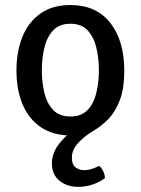

<svg xmlns="http://www.w3.org/2000/svg" viewBox="-20 -526 560 764"><path d="M45.5 -245.5Q45.5 -322 69.8 -380.8Q94 -439.5 141.8 -472.8Q189.5 -506 260 -506Q363 -506 418.8 -435Q474.5 -364 474.5 -244.5Q474.5 -174.5 457.2 -128.5Q440 -82.5 412 -53.2Q384 -24 350 -4.5Q318 14.5 292 41.8Q266 69 266 102Q266 128 280.2 139.5Q294.5 151 315.5 151Q332 151 347.5 145.5Q363 140 374.5 134Q383.5 141.5 390.2 154.2Q397 167 397.5 182.5Q380 197 351.5 207.2Q323 217.5 292.5 217.5Q246.5 217.5 216.5 193Q186.5 168.5 186.5 124.5Q186.5 85.5 211.5 51.2Q236.5 17 272.5 -8L280 12Q277 12 271.8 12.5Q266.5 13 262.5 13Q192 13 143.8 -19Q95.5 -51 70.5 -109.2Q45.5 -167.5 45.5 -245.5ZM146.5 -246Q146.5 -199.5 156.5 -157.2Q166.5 -115 191.2 -88.8Q216 -62.5 260 -62.5Q304.5 -62.5 329 -88.8Q353.5 -115 363.5 -157.2Q373.5 -199.5 373.5 -246Q373.5 -293.5 363.5 -335.8Q353.5 -378 329 -404.8Q304.5 -431.5 260 -431.5Q216 -431.5 191.2 -404.8Q166.5 -378 156.5 -335.8Q146.5 -293.5 146.5 -246Z"/></svg>

Font: Signika Negative Light
Style: Regular
Weight: 400
Version: Version 2.001